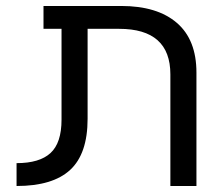

<svg xmlns="http://www.w3.org/2000/svg" viewBox="-20 -620 727 640"><path d="M547.9 -372.1Q547.9 -523.9 377 -523.9H272V-224.1Q272 -107.4 213.9 -53.7Q155.8 0 35.2 0V-76.2Q111.8 -76.2 148.4 -109.9Q185.1 -143.6 185.1 -221.2V-523.9H125V-600.1H383.8Q504.4 -600.1 569.8 -543.5Q634.8 -487.3 634.8 -377.9V0H547.9Z"/></svg>

Font: Miedinger*
Style: Book
Weight: 400
Version: Version 001.000